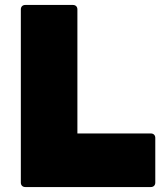

<svg xmlns="http://www.w3.org/2000/svg" viewBox="-20 -754 672 774"><path d="M588 0C599 0 606 -7 606 -18V-198C606 -209 599 -216 588 -216H292V-716C292 -727 285 -734 274 -734H82C71 -734 64 -727 64 -716V-18C64 -7 71 0 82 0Z"/></svg>

Font: LINE Seed Sans TH Heavy
Style: Regular
Weight: 900
Designer: Dalton Maag Ltd | Thai characters by Cadson Demak Co.,Ltd.
Foundry: Dalton Maag Ltd
Version: Version 1.003